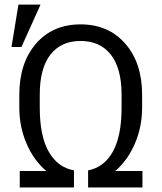

<svg xmlns="http://www.w3.org/2000/svg" viewBox="-20 -829 715 849"><path d="M369.6 -75.7Q439.9 -88.9 478.8 -158.2Q517.6 -227.5 517.6 -353V-410.6Q517.6 -526.9 470 -587.4Q422.4 -647.9 336.4 -647.9Q250 -647.9 202.9 -587.4Q155.8 -526.9 155.8 -410.6V-353Q155.8 -227.5 195.6 -158Q235.4 -88.4 307.1 -75.7V0H67.4V-72.8H184.6Q128.4 -121.1 96.9 -195.1Q65.4 -269 65.4 -353V-409.7Q65.4 -550.8 139.2 -636Q212.9 -721.2 336.4 -721.2Q459.5 -721.2 533.9 -636Q608.4 -550.8 608.4 -409.7V-353Q608.4 -269 576.9 -195.1Q545.4 -121.1 489.7 -72.8H609.9V0H369.6ZM61.5 -808.6H159.2L74.7 -621.1H30.8Z"/></svg>

Font: Roboto Web
Style: Regular
Weight: 400
Designer: Google
Version: Version 1.200310; 2013